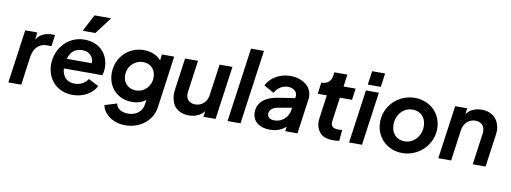

<svg xmlns="http://www.w3.org/2000/svg" viewBox="-75 -1260 5127 1928"><g transform="rotate(10 2488.5 -296.5)"><path d="M155 0 195 -293C210 -386 264 -434 339 -434H386L402 -550H370C332 -550 299 -542 270 -526C248 -514 229 -495 213 -469L223 -544H99L23 0Z M797 -640 928 -813H758L668 -640ZM678 12C788 12 880 -42 918 -120L814 -174C787 -133 741 -103 681 -103C628 -103 586 -125 565 -168C555 -187 549 -210 548 -235H941C948 -260 952 -286 952 -310C952 -447 862 -556 702 -556C538 -556 414 -419 414 -254C414 -104 518 12 678 12ZM560 -335C561 -339 562 -343 564 -348C584 -409 628 -448 701 -448C757 -448 796 -418 811 -371C814 -360 815 -348 815 -335Z M1253 220C1406 220 1527 121 1545 -16L1618 -544H1493L1485 -482C1468 -502 1448 -518 1424 -530C1390 -547 1352 -556 1309 -556C1152 -556 1029 -435 1029 -272C1029 -126 1134 -22 1278 -22C1318 -22 1354 -30 1386 -46C1397 -52 1408 -59 1419 -68L1412 -20C1404 52 1340 100 1263 100C1191 100 1145 70 1136 19L1012 57C1032 152 1129 220 1253 220ZM1296 -143C1218 -143 1165 -199 1165 -275C1165 -366 1234 -436 1322 -436C1401 -436 1451 -379 1451 -302C1451 -217 1387 -143 1296 -143Z M1864 12C1901 12 1934 4 1965 -12C1987 -23 2005 -39 2020 -60L2012 0H2136L2212 -544H2081L2036 -225C2028 -155 1973 -108 1909 -108C1888 -108 1869 -113 1854 -122C1823 -141 1814 -172 1814 -200C1814 -207 1815 -214 1816 -222L1861 -544H1729L1684 -224C1682 -207 1680 -192 1680 -176C1680 -148 1686 -120 1696 -91C1716 -32 1777 12 1864 12Z M2390 0 2496 -757H2364L2258 0Z M2690 12C2746 12 2795 -3 2836 -34C2842 -38 2848 -43 2853 -48L2846 0H2971L3020 -354C3022 -364 3022 -374 3022 -383C3022 -411 3014 -438 2999 -465C2967 -517 2894 -556 2806 -556C2696 -556 2601 -501 2560 -417L2663 -359C2688 -408 2738 -444 2798 -444C2853 -444 2890 -410 2890 -373C2890 -369 2890 -364 2889 -360L2887 -345L2715 -318C2595 -300 2511 -239 2511 -136C2511 -40 2586 12 2690 12ZM2873 -244 2870 -224C2862 -150 2799 -88 2720 -88C2677 -88 2647 -107 2647 -144C2647 -187 2685 -211 2734 -220Z M3335 6C3352 6 3378 5 3397 0L3407 -112C3391 -109 3380 -109 3368 -109C3302 -109 3293 -141 3293 -169C3293 -176 3294 -183 3295 -191L3328 -427H3452L3468 -544H3345L3362 -668H3229L3224 -630C3217 -577 3178 -544 3125 -544H3118L3102 -427H3195L3162 -190C3160 -177 3159 -165 3159 -154C3159 -110 3173 -72 3200 -41C3227 -10 3272 6 3335 6Z M3714 -605 3733 -745H3601L3581 -605ZM3629 0 3705 -544H3573L3497 0Z M4041 12C4206 12 4345 -122 4345 -288C4345 -445 4226 -556 4072 -556C3904 -556 3768 -424 3768 -256C3768 -100 3887 12 4041 12ZM4042 -108C3960 -108 3905 -169 3905 -254C3905 -355 3974 -436 4071 -436C4153 -436 4208 -375 4208 -290C4208 -190 4138 -108 4042 -108Z M4538 0 4582 -319C4594 -390 4644 -436 4710 -436C4774 -436 4804 -393 4804 -343C4804 -336 4804 -329 4803 -322L4758 0H4889L4936 -337C4938 -350 4939 -362 4939 -374C4939 -401 4933 -428 4921 -456C4898 -512 4838 -556 4755 -556C4718 -556 4685 -548 4655 -533C4632 -521 4613 -504 4598 -482L4606 -544H4483L4407 0Z"/></g></svg>

Font: Plus Jakarta Sans
Style: Bold Italic
Weight: 700
Italic angle: -8°
Designer: Gumpita Rahayu
Foundry: Tokotype
Version: Version 2.071;gftools[0.9.30]